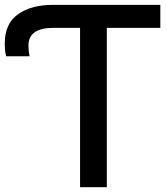

<svg xmlns="http://www.w3.org/2000/svg" viewBox="-51 -779 697 799"><path d="M-31.2 -597.7Q-31.2 -680.7 23.9 -719.7Q79.1 -758.8 169.9 -758.8H616.2V-663.1H393.6V0H282.2V-663.1H171.9Q67.4 -663.1 67.4 -589.8Q67.4 -566.4 72.3 -544.9H-25.4Q-31.2 -566.4 -31.2 -597.7Z"/></svg>

Font: Gothic A1 SemiBold
Style: Regular
Weight: 600
Version: Version 2.50